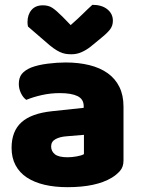

<svg xmlns="http://www.w3.org/2000/svg" viewBox="-20 -760 584 796"><path d="M260 -108Q277 -108 297.5 -111.5Q318 -115 328 -121V-201L256 -195Q228 -193 210 -183Q192 -173 192 -153Q192 -133 207.5 -120.5Q223 -108 260 -108ZM252 -501Q306 -501 350.5 -490Q395 -479 426.5 -456.5Q458 -434 475 -399.5Q492 -365 492 -318V-94Q492 -68 477.5 -51.5Q463 -35 443 -23Q378 16 260 16Q207 16 164.5 6Q122 -4 91.5 -24Q61 -44 44.5 -75Q28 -106 28 -147Q28 -216 69 -253Q110 -290 196 -299L327 -313V-320Q327 -349 301.5 -361.5Q276 -374 228 -374Q190 -374 154 -366Q118 -358 89 -346Q76 -355 67 -373.5Q58 -392 58 -412Q58 -438 70.5 -453.5Q83 -469 109 -480Q138 -491 177.5 -496Q217 -501 252 -501ZM273 -656Q306 -685 325 -704Q344 -723 363 -740Q402 -740 425 -721.5Q448 -703 448 -674Q448 -654 437 -639Q426 -624 400 -603L355 -566Q337 -552 317.5 -543.5Q298 -535 276 -535Q262 -535 251 -537Q240 -539 228 -544.5Q216 -550 202 -560Q188 -570 170 -586L96 -650Q95 -655 94.5 -659Q94 -663 94 -668Q94 -699 110.5 -718.5Q127 -738 158 -738Q181 -738 197 -727.5Q213 -717 239 -691Z"/></svg>

Font: Baloo Paaji
Style: Regular
Weight: 400
Designer: Shuchita Grover and Ek Type
Foundry: Ek Type
Version: Version 1.007;PS 1.000;hotconv 1.0.88;makeotf.lib2.5.647800